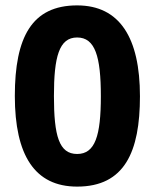

<svg xmlns="http://www.w3.org/2000/svg" viewBox="-20 -681 575 712"><path d="M499 -324C499 -541 424 -661 266 -661C98 -661 35 -543 35 -325C35 -105 109 11 266 11C442 11 499 -118 499 -324ZM180 -325C180 -470 199 -542 266 -542C333 -542 354 -471 354 -324C354 -178 333 -110 266 -110C199 -110 180 -177 180 -325Z"/></svg>

Font: Noto Sans Telugu SemiCondensed
Style: Bold
Weight: 700
Width: 4
Designer: Jelle Bosma - Monotype Design Team
Foundry: Monotype Imaging Inc.
Version: Version 2.005